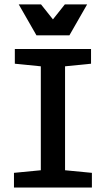

<svg xmlns="http://www.w3.org/2000/svg" viewBox="-20 -846 478 866"><path d="M43 -66.4 164.1 -78.1V-546.9L46.9 -558.6V-625H390.6V-558.6L273.4 -546.9V-78.1L394.5 -66.4V0H43ZM64.5 -826.2H165L252 -716.8H185.5L272.5 -826.2H373L293 -686.5H144.5Z"/></svg>

Font: Sudo Var
Style: Regular
Weight: 400
Monospace: yes
Designer: Jens Kutilek
Foundry: Jens Kutilek
Version: Version 0.065;FEAKit 1.0